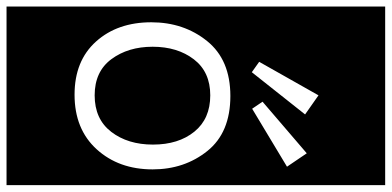

<svg xmlns="http://www.w3.org/2000/svg" viewBox="-330 -638 1170 573"><g transform="rotate(90 254.5 -352.0)"><path d="M-12 213V-917H521V213ZM184 -519 310 -678 253 -718 153 -541ZM293 -520 466 -624 426 -683 272 -551ZM255 -455Q147 -455 91 -385.5Q35 -316 35 -219Q35 -118 92.5 -54Q150 10 251 10Q354 10 414 -56Q474 -122 474 -223Q474 -318 419 -386.5Q364 -455 255 -455ZM253 -50Q182 -50 145 -100Q108 -150 108 -223Q108 -297 145.5 -346Q183 -395 253 -395Q323 -395 361.5 -347.5Q400 -300 400 -224Q400 -149 362 -99.5Q324 -50 253 -50Z"/></g></svg>

Font: Zilla Slab Highlight Regular
Style: Regular
Weight: 400
Designer: Typotheque Type Foundry
Foundry: Typotheque type foundry
Version: Version 1.1; 2017; ttfautohint (v1.6)